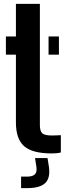

<svg xmlns="http://www.w3.org/2000/svg" viewBox="-20 -790 347 1000"><path d="M10.7 -505.1V-600H62.9V-770H187.7V-138.2Q187.7 -108.5 199.6 -96.4Q211.5 -84.3 250.4 -84.3Q262.6 -84.3 273.2 -84.9Q283.7 -85.5 296.9 -86V4.1Q286.7 6.8 274.8 8Q262.9 9.1 250 9.1Q148.9 9.1 105.9 -28.5Q62.9 -66.1 62.9 -152V-505.1ZM232.9 -505.1V-600H286.9V-505.1ZM89.8 189.8V129.9H120.8Q149.7 129.9 161.7 118Q173.6 106.2 169.6 79.1L162.5 33.4H227.6L234.8 79.1Q243 137.5 215.3 163.6Q187.6 189.8 120.8 189.8Z"/></svg>

Font: Big Shoulders Stencil Display SC Thin
Style: Regular
Weight: 100
Designer: Patric King
Foundry: XO Type Co
Version: Version 2.001